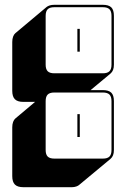

<svg xmlns="http://www.w3.org/2000/svg" viewBox="-20 -660 524 799"><path d="M279 119H77Q53 119 42 108Q31 97 31 73V-130Q31 -143 34.5 -152.5Q38 -162 44 -167L126 -236H77Q53 -236 42 -247Q31 -258 31 -282V-485Q31 -498 34.5 -507.5Q38 -517 44 -522L174 -631Q179 -635 187 -637.5Q195 -640 206 -640H408Q432 -640 443 -629.5Q454 -619 454 -594V-391Q454 -378 450.5 -369Q447 -360 440 -354L357 -285H408Q432 -285 443 -274.5Q454 -264 454 -239V-36Q454 -23 450.5 -14Q447 -5 440 1L310 109Q306 113 297.5 116Q289 119 279 119ZM408 -355Q427 -355 435.5 -363.5Q444 -372 444 -391V-594Q444 -613 435.5 -621.5Q427 -630 408 -630H206Q187 -630 178.5 -621.5Q170 -613 170 -594V-391Q170 -372 178.5 -363.5Q187 -355 206 -355ZM302 -445V-540H312V-445ZM408 0Q427 0 435.5 -8.5Q444 -17 444 -36V-239Q444 -258 435.5 -266.5Q427 -275 408 -275H206Q187 -275 178.5 -266.5Q170 -258 170 -239V-36Q170 -17 178.5 -8.5Q187 0 206 0ZM302 -90V-185H312V-90Z"/></svg>

Font: Bungee Shade
Style: Regular
Weight: 400
Designer: David Jonathan Ross
Foundry: David Jonathan Ross
Version: Version 1.001;PS 1.0;hotconv 1.0.72;makeotf.lib2.5.5900